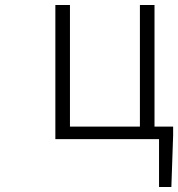

<svg xmlns="http://www.w3.org/2000/svg" viewBox="-20 -553 708 763"><path d="M594 -50H668V-15L661 190H612V0H200V-533H258V-50H536V-533H594Z"/></svg>

Font: NotoSansHansLight
Style: Regular
Weight: 300
Designer: Ryoko NISHIZUKA  (kana & ideographs); Paul D. Hunt (Latin, Greek & Cyrillic); Wenlong ZHANG  (bopomofo); Sandoll Communi
Foundry: Adobe Systems Incorporated
Version: Version 1.00;December 8, 2021;FontCreator 13.0.0.2675 64-bit